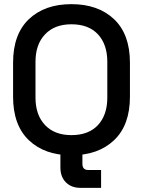

<svg xmlns="http://www.w3.org/2000/svg" viewBox="-20 -734 689 925"><path d="M43 -268V-432Q43 -569 119 -641.5Q195 -714 324 -714Q453 -714 529.5 -641.5Q606 -569 606 -432V-268Q606 -131 529.5 -58.5Q453 14 324 14Q195 14 119 -58.5Q43 -131 43 -268ZM497 -264V-436Q497 -520 452 -568.5Q407 -617 324 -617Q243 -617 197 -568.5Q151 -520 151 -436V-264Q151 -180 197 -131.5Q243 -83 324 -83Q407 -83 452 -131.5Q497 -180 497 -264ZM367 171Q324 171 297.5 144.5Q271 118 271 73V0H377V55Q377 85 405 85H467V171Z"/></svg>

Font: Space Grotesk Frontify Medium
Style: Regular
Weight: 500
Designer: Florian Karsten
Version: Version 2.000